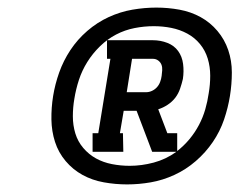

<svg xmlns="http://www.w3.org/2000/svg" viewBox="-20 -914 640 506"><path d="M315 -428Q284 -428 253.5 -433.5Q223 -439 197.5 -453Q172 -467 153 -489.5Q134 -512 125 -540Q116 -568 115.5 -599Q115 -630 120 -661Q125 -692 136 -723Q147 -754 165.5 -782Q184 -810 210 -832.5Q236 -855 266.5 -869Q297 -883 329 -888.5Q361 -894 392 -894Q423 -894 453 -888.5Q483 -883 508.5 -869Q534 -855 553 -832.5Q572 -810 581.5 -782Q591 -754 591 -723Q591 -692 586 -661Q581 -630 570.5 -599Q560 -568 541 -540Q522 -512 496 -489.5Q470 -467 439.5 -453Q409 -439 377.5 -433.5Q346 -428 315 -428ZM322 -477Q353 -477 385 -485.5Q417 -494 445 -514H381L340 -622H306L296 -563H304L305 -514H224V-563H239L271 -759H262V-808H383Q403 -808 421 -801Q439 -794 449.5 -779.5Q460 -765 462.5 -745.5Q465 -726 462 -706Q459 -693 454.5 -680Q450 -667 442 -656.5Q434 -646 422 -638Q410 -630 397 -626L421 -563H447V-516Q465 -530 479.5 -547.5Q494 -565 504.5 -585Q515 -605 521 -626Q527 -647 530 -668Q534 -691 534 -714.5Q534 -738 527.5 -759.5Q521 -781 507 -798Q493 -815 473.5 -825.5Q454 -836 431.5 -840.5Q409 -845 385 -845Q360 -845 334.5 -840Q309 -835 286 -823Q263 -811 243.5 -792Q224 -773 210 -750.5Q196 -728 188 -703.5Q180 -679 176 -654Q172 -631 172 -607.5Q172 -584 178.5 -562.5Q185 -541 199.5 -524Q214 -507 233 -496.5Q252 -486 275 -481.5Q298 -477 322 -477ZM314 -671H365Q373 -671 380.5 -674.5Q388 -678 393.5 -684Q399 -690 402 -698Q405 -706 406 -714Q407 -721 407.5 -729Q408 -737 405.5 -743.5Q403 -750 397 -754.5Q391 -759 383 -759H328Z"/></svg>

Font: Iosevka HT Medium Extended
Style: Italic
Weight: 500
Width: 7
Italic angle: -9°
Monospace: yes
Designer: Belleve Invis
Foundry: Belleve Invis
Version: Version 32.3.0; ttfautohint (v1.8.4)